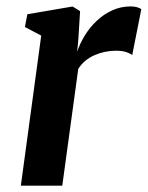

<svg xmlns="http://www.w3.org/2000/svg" viewBox="-20 -588 468 608"><path d="M224.4 -424.2Q232.9 -450.1 248.6 -475.7Q264.3 -501.3 286.2 -522Q308.2 -542.8 335.5 -555.3Q362.7 -567.7 394.1 -567.7Q405.4 -567.7 414.5 -565Q423.5 -562.2 427.5 -558.9L398.7 -413.6Q394.7 -417.6 381.4 -422.5Q368.2 -427.4 346.7 -427.4Q329.7 -427.4 312.5 -423.8Q295.3 -420.3 279.4 -413.3Q263.4 -406.4 250.3 -395.5Q237.1 -384.6 227.8 -369.9L177.2 0H46L110.5 -475.2L58.9 -502.5L66.6 -542.9L209.9 -567.4L233.6 -552.7L228 -462.2Z"/></svg>

Font: Merriweather 7pt Light
Style: Italic
Weight: 300
Italic angle: -7.8°
Designer: Eben Sorkin
Foundry: Eben Sorkin
Version: Version 2.200;gftools[0.9.31]